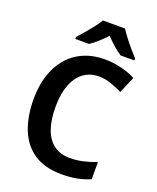

<svg xmlns="http://www.w3.org/2000/svg" viewBox="-170 -1038 939 1147"><g transform="rotate(20 300.0 -464.0)"><path d="M373 -616Q331 -616 297 -598Q263 -580 239.5 -546Q216 -512 204 -464Q192 -416 192 -356Q192 -275 212 -217.5Q232 -160 273 -129Q314 -98 376 -98Q419 -98 460 -107.5Q501 -117 543 -133V-24Q502 -6 458.5 2Q415 10 361 10Q256 10 187.5 -35.5Q119 -81 86 -163.5Q53 -246 53 -357Q53 -438 74 -505Q95 -572 136 -621Q177 -670 237 -697Q297 -724 374 -724Q424 -724 477 -711.5Q530 -699 570 -677L525 -572Q490 -589 452.5 -602.5Q415 -616 373 -616ZM422 -938Q436 -916 457 -888.5Q478 -861 500.5 -835Q523 -809 540 -790V-778H452Q427 -794 401.5 -816.5Q376 -839 351 -866Q326 -839 301.5 -817Q277 -795 252 -778H164V-790Q182 -810 204 -835.5Q226 -861 247.5 -888.5Q269 -916 281 -938Z"/></g></svg>

Font: Noto Sans Display SemiBold
Style: Regular
Weight: 600
Designer: Monotype Design Team
Foundry: Monotype Imaging Inc.
Version: Version 2.003